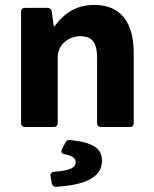

<svg xmlns="http://www.w3.org/2000/svg" viewBox="-20 -504 610 762"><path d="M353.5 -484.4C285.2 -484.4 236.3 -454.1 195.3 -398.4H193.4L185.5 -458C184.6 -466.8 178.7 -472.7 168.9 -472.7H79.1C69.3 -472.7 63.5 -466.8 63.5 -457V-15.6C63.5 -5.9 69.3 0 79.1 0H193.4C203.1 0 209 -5.9 209 -15.6V-276.4C209 -331.1 257.8 -360.4 297.9 -360.4C342.8 -360.4 365.2 -339.8 365.2 -273.4V-15.6C365.2 -5.9 371.1 0 380.9 0H495.1C504.9 0 510.7 -5.9 510.7 -15.6V-293C510.7 -410.2 463.9 -484.4 353.5 -484.4ZM239.3 62.5 225.6 88.9C220.7 98.6 224.6 105.5 236.3 108.4C267.6 113.3 280.3 124 280.3 139.6C280.3 161.1 259.8 172.9 195.3 177.7C184.6 178.7 178.7 185.5 180.7 195.3L185.5 223.6C187.5 232.4 193.4 238.3 203.1 237.3C318.4 230.5 384.8 199.2 384.8 134.8C384.8 87.9 354.5 61.5 258.8 51.8C249 50.8 243.2 53.7 239.3 62.5Z"/></svg>

Font: Ed Sans Neue
Style: Bold
Weight: 700
Designer: Stephen Hutchings
Version: Version 1.004;PS 001.004;hotconv 1.0.88;makeotf.lib2.5.64775